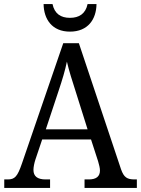

<svg xmlns="http://www.w3.org/2000/svg" viewBox="-20 -927 695 947"><path d="M325 -771C414 -771 455 -832 456 -907H412C402 -859 370 -839 325 -839C280 -839 249 -859 239 -907H195C196 -832 237 -771 325 -771ZM1 0H227V-42H205C164 -42 145 -58 145 -89C145 -103 149 -122 154 -138L188 -239H429L464 -131C469 -114 473 -98 473 -86C473 -57 455 -42 418 -42H397V0H655V-42H644C607 -42 591 -52 577 -92L369 -714H292L88 -120C66 -56 53 -42 18 -42H1ZM206 -289 269 -479C288 -536 301 -579 310 -623C320 -579 336 -529 355 -470L412 -289Z"/></svg>

Font: Noto Serif Ethiopic SemiCondensed
Style: Regular
Weight: 400
Width: 4
Designer: Monotype Design Team
Foundry: Monotype Imaging Inc.
Version: Version 2.102